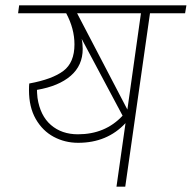

<svg xmlns="http://www.w3.org/2000/svg" viewBox="-20 -702 721 722"><path d="M676 -652H544L451 0H418L452 -239Q383 -165 274 -165Q224 -165 182 -187.5Q140 -210 114.5 -254.5Q89 -299 89 -363Q89 -379 90 -388Q177 -404 218.5 -435.5Q260 -467 260 -535Q260 -594 229 -652H48L52 -682H681ZM510 -652H270L459 -290ZM441 -267 287 -556Q291 -539 291 -518Q291 -456 246 -417Q201 -378 119 -364Q119 -354 121 -334Q131 -267 171.5 -232Q212 -197 273 -197Q376 -197 441 -267Z"/></svg>

Font: FiraGO UltraLight
Style: Italic
Weight: 200
Italic angle: -8°
Designer: bBox Type GmbH
Foundry: bBox Type GmbH
Version: Version 1.001